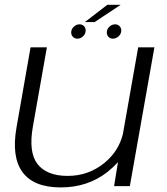

<svg xmlns="http://www.w3.org/2000/svg" viewBox="-20 -792 712 817"><path d="M465.5 0 482 -102Q463 -81 437.5 -60.5Q353.5 5.5 238.5 5.5Q123.5 5.5 75.8 -59.5Q28 -124.5 50.5 -251L110 -590.5H179.5L120 -254Q100.5 -143.5 140 -93.5Q179.5 -43.5 268 -43.5Q356 -43.5 423.5 -98Q485 -148 503 -222L568 -590.5H637L532.5 0ZM460.5 -627.5Q449 -627.5 441.8 -635Q434.5 -642.5 434.5 -654Q434.5 -668 445.2 -678.2Q456 -688.5 470 -688.5Q481 -688.5 488.5 -681Q496 -673.5 496 -662.5Q496 -648 485 -637.8Q474 -627.5 460.5 -627.5ZM309.5 -627.5Q298 -627.5 290.5 -635Q283 -642.5 283 -654Q283 -668 294 -678.2Q305 -688.5 318.5 -688.5Q330 -688.5 337.2 -681Q344.5 -673.5 344.5 -662.5Q344.5 -648 333.8 -637.8Q323 -627.5 309.5 -627.5ZM341 -698 436.5 -771.5H493.5L382.5 -698Z"/></svg>

Font: Anybody ExtraExpanded Light
Style: Italic
Weight: 300
Width: 8
Italic angle: -10°
Designer: Tyler Finck
Foundry: Etcetera Type Company
Version: Version 1.010; ttfautohint (v1.8.3) -l 8 -r 50 -G 200 -x 14 